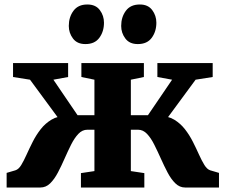

<svg xmlns="http://www.w3.org/2000/svg" viewBox="-20 -834 1004 854"><path d="M9.5 0V-65L48.5 -76.5Q63 -81 74.5 -100Q86 -119 98.2 -146.2Q110.5 -173.5 125.5 -203.2Q140.5 -233 160.8 -259Q181 -285 209 -301.8Q237 -318.5 275 -318.5L282.5 -250L113.5 -479.5L38 -491.5V-553.5H283V-491.5L217.5 -479.5L325 -321.5H400V-479.5L342 -491.5V-553.5H620V-491.5L562 -479.5V-321.5H638L745.5 -479.5L680 -491.5V-553.5H926V-491.5L850 -479.5L681 -250L688.5 -318.5Q727 -318.5 754.8 -301.8Q782.5 -285 802.8 -259Q823 -233 838 -203.2Q853 -173.5 865.2 -146.2Q877.5 -119 889.2 -100Q901 -81 915 -76.5L954 -65V0H803Q779 0 760 -18.5Q741 -37 725.5 -66.5Q710 -96 695.5 -128.5Q681 -161 666.2 -190.5Q651.5 -220 634 -238.5Q616.5 -257 594 -257H562V-73L622 -64V0H340V-64L400 -73V-257H368.5Q346 -257 328.5 -238.5Q311 -220 296.2 -190.5Q281.5 -161 267.2 -128.5Q253 -96 237.5 -66.5Q222 -37 203.2 -18.5Q184.5 0 159.5 0ZM359.5 -638Q323 -638 304.5 -662.8Q286 -687.5 286 -718.5Q286 -758 306.8 -786Q327.5 -814 368 -814H369Q405.5 -814 424 -789.2Q442.5 -764.5 442.5 -733Q442.5 -694 422 -666Q401.5 -638 360.5 -638ZM592.5 -638Q556 -638 537.5 -662.8Q519 -687.5 519 -718.5Q519 -758 539.8 -786Q560.5 -814 601.5 -814H602.5Q638.5 -814 657 -789.2Q675.5 -764.5 675.5 -733Q675.5 -694 655 -666Q634.5 -638 593.5 -638Z"/></svg>

Font: Merriweather 24pt Black
Style: Regular
Weight: 900
Designer: Eben Sorkin
Foundry: Eben Sorkin
Version: Version 2.100